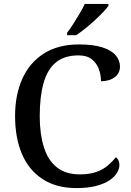

<svg xmlns="http://www.w3.org/2000/svg" viewBox="-20 -951 669 981"><path d="M370 10Q268 10 197.5 -36Q127 -82 92 -164.5Q57 -247 57 -358Q57 -466 94 -548.5Q131 -631 204 -677.5Q277 -724 384 -724Q455 -724 501.5 -709.5Q548 -695 570.5 -669Q593 -643 593 -611Q593 -577 566 -556.5Q539 -536 496 -536Q496 -568 485 -598Q474 -628 449 -648Q424 -668 381 -668Q309 -668 265.5 -632Q222 -596 202.5 -526.5Q183 -457 183 -358Q183 -267 204 -199.5Q225 -132 270.5 -96Q316 -60 388 -60Q438 -60 472.5 -72.5Q507 -85 531 -105.5Q555 -126 572 -148Q580 -142 585 -132Q590 -122 590 -108Q590 -88 577.5 -67.5Q565 -47 539 -29.5Q513 -12 471 -1Q429 10 370 10ZM323 -784Q338 -803 354.5 -829Q371 -855 387 -882Q403 -909 413 -931H534V-921Q525 -908 506 -888Q487 -868 463 -846Q439 -824 414.5 -804.5Q390 -785 369 -771H323Z"/></svg>

Font: Noto Serif Khmer Medium
Style: Regular
Weight: 500
Version: Version 2.003